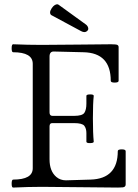

<svg xmlns="http://www.w3.org/2000/svg" viewBox="-20 -869 643 893"><path d="M380.4 -754.4Q384.8 -751 387.7 -745.8Q390.6 -740.7 390.6 -735.4Q390.6 -729 385 -724.4Q379.4 -719.7 372.6 -719.7Q365.7 -719.7 357.4 -724.1L220.2 -797.9Q217.3 -798.8 215.1 -802.5Q212.9 -806.2 212.9 -810.5Q212.9 -819.3 220.2 -830.3Q227.5 -841.3 234.4 -845.2Q241.2 -849.1 245.6 -849.1Q249.5 -849.1 252.9 -846.7ZM132.3 -86.4V-572.3Q132.3 -626 41 -626Q34.2 -626 34.2 -644.5Q34.2 -663.1 41 -663.1Q109.4 -660.2 173.1 -660.2Q236.8 -660.2 344.2 -661.6Q451.7 -663.1 496.6 -663.1Q521.5 -663.1 526.6 -659.7Q531.7 -656.2 531.7 -649.9V-493.2Q531.7 -484.9 513.4 -484.9Q495.1 -484.9 495.1 -493.2Q495.1 -623 369.1 -626L230.5 -629.4Q210.4 -629.9 210.4 -606V-346.2Q210.4 -330.1 224.1 -330.1H324.7Q362.8 -330.1 372.3 -344.2Q381.8 -358.4 381.8 -387.2V-423.3Q381.8 -429.7 398.9 -429.9Q416 -430.2 416 -423.3Q412.1 -388.7 412.1 -318.8Q412.1 -249 416 -210Q416 -203.6 398.9 -203.4Q381.8 -203.1 381.8 -210V-250Q381.8 -271 372.3 -283.7Q362.8 -296.4 324.7 -296.4H222.7Q210.4 -296.4 210.4 -281.2V-127.9Q210.4 -72.8 242.2 -45.9Q260.7 -30.3 286.6 -30.3L401.4 -33.7Q527.8 -37.6 527.8 -166Q527.8 -174.3 546.1 -174.3Q564.5 -174.3 564.5 -166V-11.2Q564.5 1 550.8 2.4Q543 3.4 528.8 3.4Q472.2 3.4 355.2 1.7Q238.3 0 175.3 0Q112.3 0 41 3.4Q34.2 3.4 34.2 -14.9Q34.2 -33.2 41 -33.7Q132.3 -33.7 132.3 -86.4Z"/></svg>

Font: Junicode
Style: Regular
Weight: 400
Designer: Peter S. Baker
Foundry: Briery Creek Software
Version: Version 0.7.2